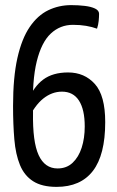

<svg xmlns="http://www.w3.org/2000/svg" viewBox="-20 -722 458 750"><path d="M201 8Q144 8 109.5 -14Q75 -36 58 -77.5Q41 -119 36 -177.5Q31 -236 31 -308Q31 -420 48 -495.5Q65 -571 96 -616.5Q127 -662 168.5 -682Q210 -702 258 -702Q286 -702 311 -699Q336 -696 351.5 -688.5Q367 -681 367 -668Q367 -656 365.5 -640.5Q364 -625 359 -610Q340 -617 316.5 -621Q293 -625 265 -625Q215 -625 178.5 -591Q142 -557 123.5 -482Q105 -407 109 -284Q108 -225 113.5 -183.5Q119 -142 131 -116Q143 -90 161.5 -77Q180 -64 205 -64Q240 -64 263.5 -86Q287 -108 299 -145Q311 -182 311 -228Q311 -294 288.5 -329Q266 -364 222 -364Q183 -364 149 -337Q115 -310 88 -252V-326Q111 -383 148.5 -411Q186 -439 246 -439Q310 -439 350.5 -394Q391 -349 391 -245Q391 -117 343 -54.5Q295 8 201 8Z"/></svg>

Font: Yanone Kaffeesatz
Style: Regular
Weight: 400
Designer: Yanone (Cyrillic: Daniel Pouzeot, Huerta Tipografica, and Cyreal)
Foundry: Yanone
Version: Version 2.003